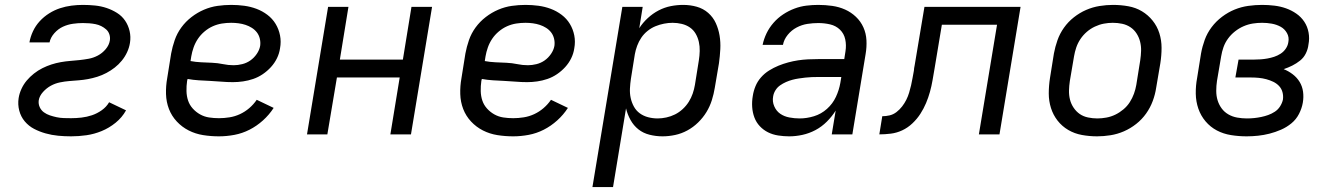

<svg xmlns="http://www.w3.org/2000/svg" viewBox="-20 -548 5440 783"><path d="M270 8Q243 8 217 5.5Q191 3 166 -4Q141 -11 119 -22.5Q97 -34 81 -53Q65 -72 58.5 -97Q52 -122 56 -148Q59 -167 67.5 -185.5Q76 -204 89 -219.5Q102 -235 118.5 -248Q135 -261 153 -270Q171 -279 189.5 -285Q208 -291 227.5 -294.5Q247 -298 266 -299.5Q285 -301 304 -303Q323 -305 342 -308.5Q361 -312 379 -321.5Q397 -331 411 -347.5Q425 -364 428 -383Q430 -396 426 -408Q422 -420 413 -428Q404 -436 393 -441.5Q382 -447 369.5 -449.5Q357 -452 344 -453Q331 -454 318 -454Q298 -454 277 -451Q256 -448 236.5 -439Q217 -430 201.5 -412.5Q186 -395 182 -375H100Q100 -375 100 -375Q100 -375 100 -375Q104 -398 114.5 -420.5Q125 -443 142 -461.5Q159 -480 180.5 -493.5Q202 -507 225 -514.5Q248 -522 271.5 -525Q295 -528 318 -528Q343 -528 367.5 -525.5Q392 -523 414.5 -515.5Q437 -508 457 -495.5Q477 -483 490 -464Q503 -445 508.5 -421.5Q514 -398 510 -373Q507 -354 498.5 -335.5Q490 -317 477 -301Q464 -285 448 -272.5Q432 -260 414 -250.5Q396 -241 377 -235Q358 -229 339 -225.5Q320 -222 301 -220.5Q282 -219 263 -217.5Q244 -216 224.5 -212Q205 -208 187.5 -198.5Q170 -189 155.5 -173Q141 -157 138 -139Q136 -124 142 -111Q148 -98 159 -90Q170 -82 183.5 -77.5Q197 -73 211 -70Q225 -67 240 -66.5Q255 -66 270 -66Q291 -66 312.5 -68.5Q334 -71 355 -78Q376 -85 395 -98.5Q414 -112 425 -131L494 -98Q478 -69 451.5 -47.5Q425 -26 394.5 -13.5Q364 -1 332.5 3.5Q301 8 270 8Z M873 8Q840 8 808.5 3Q777 -2 749.5 -16Q722 -30 701 -52.5Q680 -75 669 -103.5Q658 -132 657 -164.5Q656 -197 662 -230L678 -330Q683 -357 692.5 -384.5Q702 -412 719.5 -436Q737 -460 761 -478.5Q785 -497 812 -508.5Q839 -520 867 -524Q895 -528 923 -528Q950 -528 976 -524.5Q1002 -521 1026 -512Q1050 -503 1070.5 -487.5Q1091 -472 1104 -450.5Q1117 -429 1122 -403.5Q1127 -378 1122 -351Q1119 -330 1109.5 -310.5Q1100 -291 1085 -274.5Q1070 -258 1051.5 -245.5Q1033 -233 1012.5 -226Q992 -219 971 -216Q950 -213 930 -213Q906 -213 883 -215Q860 -217 837 -218Q814 -219 790.5 -220.5Q767 -222 745 -226L743 -218Q740 -197 740.5 -176.5Q741 -156 747 -138Q753 -120 766 -105.5Q779 -91 796 -81.5Q813 -72 832.5 -69Q852 -66 873 -66Q894 -66 916 -69.5Q938 -73 958.5 -82.5Q979 -92 996.5 -107Q1014 -122 1027 -141L1096 -108Q1078 -80 1052.5 -57Q1027 -34 997.5 -19Q968 -4 936 2Q904 8 873 8ZM933 -282Q950 -282 968 -286.5Q986 -291 1001 -301.5Q1016 -312 1027 -328Q1038 -344 1041 -361Q1043 -376 1039.5 -390.5Q1036 -405 1027.5 -416Q1019 -427 1007 -434.5Q995 -442 981.5 -446.5Q968 -451 953 -453Q938 -455 923 -455Q904 -455 885 -452Q866 -449 848 -441Q830 -433 814 -419.5Q798 -406 787 -389.5Q776 -373 769.5 -354.5Q763 -336 760 -318L757 -299Q778 -295 800.5 -294Q823 -293 845.5 -292Q868 -291 889.5 -286.5Q911 -282 933 -282Z M1232 0 1318 -520H1401L1366 -305H1623L1658 -520H1742L1656 0H1572L1610 -232H1354L1315 0Z M2073 8Q2040 8 2008.5 3Q1977 -2 1949.5 -16Q1922 -30 1901 -52.5Q1880 -75 1869 -103.5Q1858 -132 1857 -164.5Q1856 -197 1862 -230L1878 -330Q1883 -357 1892.5 -384.5Q1902 -412 1919.5 -436Q1937 -460 1961 -478.5Q1985 -497 2012 -508.5Q2039 -520 2067 -524Q2095 -528 2123 -528Q2150 -528 2176 -524.5Q2202 -521 2226 -512Q2250 -503 2270.5 -487.5Q2291 -472 2304 -450.5Q2317 -429 2322 -403.5Q2327 -378 2322 -351Q2319 -330 2309.5 -310.5Q2300 -291 2285 -274.5Q2270 -258 2251.5 -245.5Q2233 -233 2212.5 -226Q2192 -219 2171 -216Q2150 -213 2130 -213Q2106 -213 2083 -215Q2060 -217 2037 -218Q2014 -219 1990.5 -220.5Q1967 -222 1945 -226L1943 -218Q1940 -197 1940.5 -176.5Q1941 -156 1947 -138Q1953 -120 1966 -105.5Q1979 -91 1996 -81.5Q2013 -72 2032.5 -69Q2052 -66 2073 -66Q2094 -66 2116 -69.5Q2138 -73 2158.5 -82.5Q2179 -92 2196.5 -107Q2214 -122 2227 -141L2296 -108Q2278 -80 2252.5 -57Q2227 -34 2197.5 -19Q2168 -4 2136 2Q2104 8 2073 8ZM2133 -282Q2150 -282 2168 -286.5Q2186 -291 2201 -301.5Q2216 -312 2227 -328Q2238 -344 2241 -361Q2243 -376 2239.5 -390.5Q2236 -405 2227.5 -416Q2219 -427 2207 -434.5Q2195 -442 2181.5 -446.5Q2168 -451 2153 -453Q2138 -455 2123 -455Q2104 -455 2085 -452Q2066 -449 2048 -441Q2030 -433 2014 -419.5Q1998 -406 1987 -389.5Q1976 -373 1969.5 -354.5Q1963 -336 1960 -318L1957 -299Q1978 -295 2000.5 -294Q2023 -293 2045.5 -292Q2068 -291 2089.5 -286.5Q2111 -282 2133 -282Z M2396 215 2518 -520H2601L2587 -433Q2601 -455 2621.5 -474Q2642 -493 2666 -505.5Q2690 -518 2715.5 -523Q2741 -528 2766 -528Q2795 -528 2821.5 -520.5Q2848 -513 2868 -495.5Q2888 -478 2899 -454Q2910 -430 2914.5 -403Q2919 -376 2917.5 -347.5Q2916 -319 2912 -290L2895 -190Q2891 -165 2883 -139.5Q2875 -114 2861 -91Q2847 -68 2827 -48.5Q2807 -29 2783 -16Q2759 -3 2733 2.5Q2707 8 2682 8Q2655 8 2629 1.5Q2603 -5 2583.5 -20.5Q2564 -36 2551.5 -58.5Q2539 -81 2533 -106L2480 215ZM2662 -65Q2679 -65 2697.5 -69Q2716 -73 2733 -81.5Q2750 -90 2764.5 -103.5Q2779 -117 2789 -133Q2799 -149 2805 -166.5Q2811 -184 2814 -202L2830 -302Q2833 -321 2833.5 -340Q2834 -359 2830 -377Q2826 -395 2817 -410.5Q2808 -426 2793.5 -436Q2779 -446 2760.5 -450.5Q2742 -455 2723 -455Q2706 -455 2688 -451.5Q2670 -448 2653 -441Q2636 -434 2621 -422Q2606 -410 2595.5 -394.5Q2585 -379 2578.5 -361.5Q2572 -344 2569 -327L2553 -227Q2550 -207 2549 -187Q2548 -167 2552 -148.5Q2556 -130 2565 -113.5Q2574 -97 2589 -86Q2604 -75 2623 -70Q2642 -65 2662 -65Z M3199 8H3198Q3176 8 3153.5 4.5Q3131 1 3112 -8.5Q3093 -18 3078.5 -33.5Q3064 -49 3056.5 -69Q3049 -89 3047.5 -111.5Q3046 -134 3050 -157Q3053 -177 3061 -196.5Q3069 -216 3083.5 -232.5Q3098 -249 3116.5 -260.5Q3135 -272 3154.5 -280Q3174 -288 3194.5 -293.5Q3215 -299 3235 -302Q3255 -305 3275.5 -306Q3296 -307 3316 -307H3423L3428 -339Q3432 -364 3427 -387.5Q3422 -411 3405.5 -427Q3389 -443 3365.5 -448.5Q3342 -454 3317 -454Q3295 -454 3272.5 -450.5Q3250 -447 3229 -436Q3208 -425 3192.5 -406Q3177 -387 3173 -365H3090Q3095 -389 3106 -412Q3117 -435 3134.5 -455Q3152 -475 3174 -489.5Q3196 -504 3220 -513Q3244 -522 3268.5 -525Q3293 -528 3317 -528Q3346 -528 3374 -524Q3402 -520 3426.5 -509Q3451 -498 3470.5 -479.5Q3490 -461 3501 -436.5Q3512 -412 3513.5 -384Q3515 -356 3510 -327L3456 0H3372L3388 -97Q3373 -73 3352 -52Q3331 -31 3305.5 -17.5Q3280 -4 3252.5 2Q3225 8 3199 8ZM3241 -65Q3270 -65 3299.5 -74Q3329 -83 3352.5 -104Q3376 -125 3389 -153Q3402 -181 3407 -210L3411 -234H3316Q3303 -234 3290 -233.5Q3277 -233 3264 -231.5Q3251 -230 3237.5 -228Q3224 -226 3211 -222.5Q3198 -219 3185.5 -213.5Q3173 -208 3161.5 -200Q3150 -192 3142.5 -180Q3135 -168 3133 -155Q3129 -134 3137.5 -114.5Q3146 -95 3162 -84Q3178 -73 3199 -69Q3220 -65 3241 -65Z M3566 0 3578 -74Q3593 -74 3608 -77.5Q3623 -81 3636 -91Q3649 -101 3659 -114Q3669 -127 3676 -141Q3683 -155 3687.5 -170Q3692 -185 3695.5 -200Q3699 -215 3701.5 -230Q3704 -245 3707 -260Q3707 -265 3708 -270.5Q3709 -276 3710 -281L3750 -520H4142L4056 0H3972L4046 -447H3821L3791 -267Q3787 -244 3783 -220.5Q3779 -197 3772.5 -173.5Q3766 -150 3756.5 -127.5Q3747 -105 3733.5 -84Q3720 -63 3701 -45Q3682 -27 3659.5 -16.5Q3637 -6 3613 -3Q3589 0 3566 0Z M4454 8Q4423 8 4392.5 2.5Q4362 -3 4336.5 -18Q4311 -33 4293 -56Q4275 -79 4266 -107.5Q4257 -136 4257 -167Q4257 -198 4262 -230L4278 -330Q4283 -357 4292.5 -384Q4302 -411 4319 -435Q4336 -459 4359.5 -477.5Q4383 -496 4409.5 -507.5Q4436 -519 4464 -523.5Q4492 -528 4519 -528Q4551 -528 4581.5 -522.5Q4612 -517 4637 -502Q4662 -487 4680.5 -464Q4699 -441 4708 -412.5Q4717 -384 4717 -353Q4717 -322 4712 -290L4695 -190Q4691 -163 4681 -136Q4671 -109 4654 -85Q4637 -61 4613.5 -42.5Q4590 -24 4563.5 -12.5Q4537 -1 4509 3.5Q4481 8 4454 8ZM4455 -65Q4473 -65 4492 -68.5Q4511 -72 4528.5 -80.5Q4546 -89 4561.5 -102Q4577 -115 4587.5 -131.5Q4598 -148 4604.5 -166Q4611 -184 4614 -202L4630 -302Q4633 -322 4633.5 -341Q4634 -360 4629.5 -378Q4625 -396 4615 -411.5Q4605 -427 4590 -437Q4575 -447 4556.5 -451Q4538 -455 4518 -455Q4500 -455 4481.5 -451.5Q4463 -448 4445 -439.5Q4427 -431 4412 -418Q4397 -405 4386 -388.5Q4375 -372 4369 -354Q4363 -336 4360 -318L4343 -218Q4340 -198 4339.5 -179Q4339 -160 4343.5 -142Q4348 -124 4358.5 -108.5Q4369 -93 4383.5 -83Q4398 -73 4417 -69Q4436 -65 4455 -65Z M5064 8Q5032 8 5000.5 3Q4969 -2 4942.5 -16Q4916 -30 4896.5 -53Q4877 -76 4867 -105Q4857 -134 4856.5 -166Q4856 -198 4862 -230L4878 -330Q4883 -358 4893 -385.5Q4903 -413 4921 -437Q4939 -461 4963.5 -479.5Q4988 -498 5015 -509Q5042 -520 5070.5 -524Q5099 -528 5127 -528Q5152 -528 5177 -525Q5202 -522 5224.5 -514Q5247 -506 5266.5 -492.5Q5286 -479 5299 -459.5Q5312 -440 5316.5 -415.5Q5321 -391 5316 -366Q5314 -348 5305.5 -330.5Q5297 -313 5282 -301Q5267 -289 5250 -280.5Q5233 -272 5215 -266Q5235 -258 5252 -245Q5269 -232 5280 -214Q5291 -196 5294 -174Q5297 -152 5293 -129Q5289 -106 5277.5 -83.5Q5266 -61 5246.5 -45Q5227 -29 5204 -19Q5181 -9 5157.5 -3Q5134 3 5110.5 5.5Q5087 8 5064 8ZM5065 -65Q5080 -65 5094.5 -66.5Q5109 -68 5123.5 -71Q5138 -74 5152 -79Q5166 -84 5179 -92.5Q5192 -101 5200.5 -114.5Q5209 -128 5212 -142Q5214 -158 5210 -172.5Q5206 -187 5196 -197.5Q5186 -208 5172.5 -214.5Q5159 -221 5144 -225Q5129 -229 5113.5 -230.5Q5098 -232 5082 -232H5018L5031 -305H5094Q5108 -305 5121.5 -306Q5135 -307 5149 -309.5Q5163 -312 5176.5 -316.5Q5190 -321 5202.5 -329Q5215 -337 5223.5 -349.5Q5232 -362 5234 -376Q5238 -396 5228.5 -413Q5219 -430 5202.5 -439Q5186 -448 5166.5 -451.5Q5147 -455 5127 -455Q5108 -455 5089 -452Q5070 -449 5051.5 -441Q5033 -433 5016.5 -420Q5000 -407 4988 -390.5Q4976 -374 4969.5 -355.5Q4963 -337 4960 -318L4943 -218Q4940 -198 4940 -177.5Q4940 -157 4945.5 -139Q4951 -121 4962 -106Q4973 -91 4989.5 -81.5Q5006 -72 5025.5 -68.5Q5045 -65 5065 -65Z"/></svg>

Font: Iosevka SS04 Extended
Style: Italic
Weight: 400
Width: 7
Italic angle: -9°
Monospace: yes
Designer: Belleve Invis
Foundry: Belleve Invis
Version: Version 19.0.0; ttfautohint (v1.8.4)